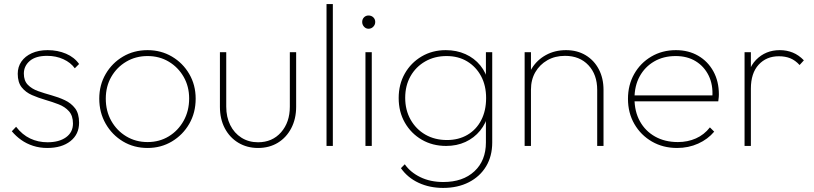

<svg xmlns="http://www.w3.org/2000/svg" viewBox="-20 -716 3995 942"><path d="M212 10Q175 10 142.5 -0.5Q110 -11 84 -29.5Q58 -48 38 -72L59 -94Q89 -55 128 -36.5Q167 -18 213 -18Q270 -18 304 -42.5Q338 -67 338 -110Q338 -148 318.5 -170Q299 -192 268 -204Q237 -216 202.5 -226Q168 -236 137 -249.5Q106 -263 86.5 -287.5Q67 -312 67 -354Q67 -388 85 -414Q103 -440 136 -455Q169 -470 214 -470Q263 -470 304 -452.5Q345 -435 368 -402L347 -381Q327 -409 291 -425.5Q255 -442 211 -442Q155 -442 126 -417Q97 -392 97 -355Q97 -320 116.5 -300Q136 -280 167 -269Q198 -258 232.5 -248.5Q267 -239 298 -224.5Q329 -210 348.5 -184.5Q368 -159 368 -114Q368 -57 325.5 -23.5Q283 10 212 10Z M704 10Q637 10 583.5 -22Q530 -54 498.5 -109Q467 -164 467 -232Q467 -299 498.5 -353Q530 -407 583.5 -438.5Q637 -470 704 -470Q770 -470 823.5 -438.5Q877 -407 908.5 -353Q940 -299 940 -232Q940 -163 908.5 -108.5Q877 -54 823.5 -22Q770 10 704 10ZM704 -19Q762 -19 808 -47Q854 -75 881 -123.5Q908 -172 908 -233Q908 -292 881 -339Q854 -386 808 -413.5Q762 -441 704 -441Q646 -441 599.5 -413.5Q553 -386 526 -339Q499 -292 499 -232Q499 -171 526 -123Q553 -75 599.5 -47Q646 -19 704 -19Z M1246 10Q1192 10 1149.5 -15.5Q1107 -41 1083 -86.5Q1059 -132 1059 -192V-460H1090V-193Q1090 -142 1109.5 -102.5Q1129 -63 1164.5 -40.5Q1200 -18 1246 -18Q1316 -18 1359 -67Q1402 -116 1402 -193V-460H1433V-192Q1433 -133 1409 -87Q1385 -41 1343 -15.5Q1301 10 1246 10Z M1582 0V-696H1613V0Z M1773 0V-460H1804V0ZM1788 -575Q1775 -575 1766 -585Q1757 -595 1757 -608Q1757 -622 1766 -631Q1775 -640 1788 -640Q1802 -640 1811.5 -631Q1821 -622 1821 -608Q1821 -595 1811.5 -585Q1802 -575 1788 -575Z M2154 206Q2088 206 2034 181Q1980 156 1947 109L1966 90Q1993 129 2042 153Q2091 177 2155 177Q2251 177 2307.5 124.5Q2364 72 2364 -17V-134L2373 -242L2364 -347V-460H2395V-17Q2395 50 2365 100Q2335 150 2280.5 178Q2226 206 2154 206ZM2169 0Q2102 0 2049.5 -30.5Q1997 -61 1966.5 -114Q1936 -167 1936 -235Q1936 -302 1966 -355Q1996 -408 2048.5 -439Q2101 -470 2167 -470Q2220 -470 2263.5 -450.5Q2307 -431 2336.5 -395Q2366 -359 2377 -309V-160Q2365 -111 2335.5 -75Q2306 -39 2263.5 -19.5Q2221 0 2169 0ZM2173 -29Q2230 -29 2273.5 -54.5Q2317 -80 2341 -126.5Q2365 -173 2365 -235Q2365 -296 2340.5 -342Q2316 -388 2272.5 -414.5Q2229 -441 2171 -441Q2112 -441 2066 -414.5Q2020 -388 1994 -342Q1968 -296 1968 -236Q1968 -176 1994.5 -129Q2021 -82 2067 -55.5Q2113 -29 2173 -29Z M2910 0V-275Q2910 -350 2867 -396Q2824 -442 2752 -442Q2703 -442 2665.5 -420.5Q2628 -399 2606.5 -362Q2585 -325 2585 -276L2564 -288Q2564 -340 2589.5 -381Q2615 -422 2658.5 -446Q2702 -470 2757 -470Q2812 -470 2853.5 -445Q2895 -420 2918 -376Q2941 -332 2941 -275V0ZM2554 0V-460H2585V0Z M3302 10Q3233 10 3178.5 -21.5Q3124 -53 3092.5 -107.5Q3061 -162 3061 -231Q3061 -299 3091.5 -353Q3122 -407 3175.5 -438.5Q3229 -470 3296 -470Q3358 -470 3405.5 -442.5Q3453 -415 3480 -366Q3507 -317 3507 -253Q3507 -249 3506.5 -240.5Q3506 -232 3504 -219H3083V-248H3484L3475 -241Q3479 -300 3457 -345Q3435 -390 3393.5 -415.5Q3352 -441 3295 -441Q3235 -441 3189.5 -414.5Q3144 -388 3118.5 -341.5Q3093 -295 3093 -233Q3093 -169 3119.5 -121Q3146 -73 3194 -46Q3242 -19 3306 -19Q3354 -19 3394.5 -37Q3435 -55 3463 -91L3484 -70Q3453 -33 3405.5 -11.5Q3358 10 3302 10Z M3633 0V-460H3664V0ZM3664 -281 3643 -287Q3643 -375 3689.5 -422.5Q3736 -470 3806 -470Q3840 -470 3869.5 -458Q3899 -446 3924 -420L3903 -397Q3882 -420 3857.5 -430Q3833 -440 3801 -440Q3740 -440 3702 -398.5Q3664 -357 3664 -281Z"/></svg>

Font: Marine Company Thin
Style: Regular
Weight: 100
Designer: Rodrigo Fuenzalida
Foundry: fragTYPE
Version: Version 1.000